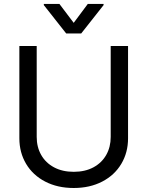

<svg xmlns="http://www.w3.org/2000/svg" viewBox="-20 -940 747 973"><path d="M628.9 -707V-239.3Q628.9 -167 594.7 -109.6Q560.5 -52.2 498 -19.8Q435.5 12.7 353.5 12.7Q271.5 12.7 209 -19.8Q146.5 -52.2 112.3 -109.6Q78.1 -167 78.1 -239.3V-707H166V-246.1Q166 -194.8 188.7 -154.8Q211.4 -114.7 253.9 -92Q296.4 -69.3 353.5 -69.3Q411.1 -69.3 453.4 -92Q495.6 -114.7 518.3 -154.8Q541 -194.8 541 -246.1V-707ZM353.5 -824.2 424.8 -919.9H504.9V-914.1L391.6 -770.5H315.4L202.1 -914.1V-919.9H281.2Z"/></svg>

Font: Pretendard
Style: Regular
Weight: 400
Designer: Base glyphs from Inter by Rasmus Andersson; Hangeul glyphs from Noto Sans CJK(Source Han Sans) by Jang Soo-young and Kan
Foundry: Kil Hyung-jin
Version: Version 1.309